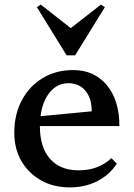

<svg xmlns="http://www.w3.org/2000/svg" viewBox="-20 -800 580 833"><path d="M283 13Q212 13 158 -17.5Q104 -48 73 -101Q42 -154 42 -224Q42 -304 75 -365.5Q108 -427 165.5 -461.5Q223 -496 298 -496Q389 -496 443.5 -430.5Q498 -365 498 -253H153Q153 -161 197 -111Q241 -61 321 -61Q408 -61 463 -114L487 -90Q455 -41 402 -14Q349 13 283 13ZM277 -439Q229 -439 196.5 -400Q164 -361 156 -296L378 -317Q378 -374 350.5 -406.5Q323 -439 277 -439ZM157 -780 287 -678 418 -780 435 -769 306 -560H269L140 -769Z"/></svg>

Font: Platypi
Style: Regular
Weight: 400
Designer: David Sargent
Foundry: Bolt Cutter Type
Version: Version 1.200; ttfautohint (v1.8.4.7-5d5b)